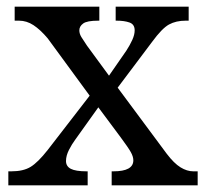

<svg xmlns="http://www.w3.org/2000/svg" viewBox="-20 -556 618 576"><path d="M5 0V-42H14Q50 -42 72 -55.5Q94 -69 123 -106L249 -269L123 -441Q101 -467 80.5 -480.5Q60 -494 37 -494H24V-536H278V-494H275Q241 -494 229.5 -485.5Q218 -477 218 -465Q218 -455 224 -445Q230 -435 241 -419L307 -329L359 -404Q370 -421 377 -436.5Q384 -452 384 -465Q384 -483 368.5 -488.5Q353 -494 330 -494H327V-536H546V-494H537Q508 -494 487 -482.5Q466 -471 436 -430L333 -293L480 -95Q502 -66 521.5 -54Q541 -42 560 -42H573V0H315V-42H320Q380 -42 380 -75Q380 -86 372.5 -99.5Q365 -113 342 -144L275 -234L205 -136Q196 -124 187 -106.5Q178 -89 178 -73Q178 -57 192.5 -49.5Q207 -42 240 -42H243V0Z"/></svg>

Font: Noto Naskh Arabic UI
Style: Regular
Weight: 400
Designer: Monotype Design Team, David Williams, Mohamad Dakak and Nizar Qandah
Foundry: Monotype Imaging Inc.
Version: Version 2.014